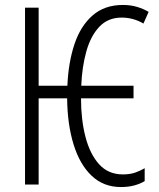

<svg xmlns="http://www.w3.org/2000/svg" viewBox="-20 -745 640 775"><path d="M468 10Q398 10 350 -35.5Q302 -81 277 -162Q252 -243 251 -348H136V0H81V-714H136V-399H252Q256 -493 280.5 -566.5Q305 -640 353.5 -682.5Q402 -725 476 -725Q508 -725 534 -717Q560 -709 580 -697L559 -650Q518 -674 471 -674Q416 -674 381 -637Q346 -600 328.5 -537.5Q311 -475 308 -399H519V-348H307Q307 -262 325 -192.5Q343 -123 380 -82Q417 -41 476 -41Q506 -41 527.5 -49Q549 -57 564 -66V-14Q546 -3 522 3.5Q498 10 468 10Z"/></svg>

Font: Noto Sans Mono Light
Style: Regular
Weight: 300
Designer: Monotype Design Team
Foundry: Monotype Imaging Inc.
Version: Version 2.014; ttfautohint (v1.8.4.7-5d5b)